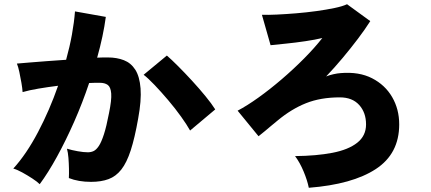

<svg xmlns="http://www.w3.org/2000/svg" viewBox="-20 -837 2040 909"><path d="M168 35Q156 23 133 8Q110 -7 85.5 -20.5Q61 -34 43 -39Q105 -107 160 -211.5Q215 -316 255 -431Q207 -425 162.5 -417.5Q118 -410 87 -401Q86 -418 81.5 -444.5Q77 -471 71.5 -496.5Q66 -522 60 -536Q82 -538 119 -541Q156 -544 201.5 -547.5Q247 -551 293 -554Q310 -615 320.5 -673Q331 -731 335 -783L481 -757Q469 -667 440 -564Q456 -565 468.5 -565Q481 -565 491 -565Q533 -565 566.5 -552Q600 -539 620.5 -507Q641 -475 645.5 -418.5Q650 -362 634 -275Q618 -184 599 -125.5Q580 -67 554.5 -34.5Q529 -2 494 11Q459 24 411 24Q351 24 306 6Q307 -13 306.5 -38.5Q306 -64 304 -89.5Q302 -115 297 -133Q320 -126 348 -121Q376 -116 396 -116Q411 -116 423.5 -122Q436 -128 448 -146Q460 -164 472 -201Q484 -238 496 -301Q509 -364 506.5 -394.5Q504 -425 490 -435Q476 -445 453 -445Q443 -445 430 -445Q417 -445 402 -444Q371 -351 331.5 -261.5Q292 -172 250 -95.5Q208 -19 168 35ZM880 -219Q865 -246 837.5 -284.5Q810 -323 776.5 -362.5Q743 -402 712 -434.5Q681 -467 660 -483L770 -574Q791 -556 823 -524Q855 -492 889 -455Q923 -418 952.5 -382Q982 -346 999 -319Z M1442 52Q1435 17 1417.5 -25Q1400 -67 1377 -98Q1478 -99 1553.5 -113.5Q1629 -128 1671 -161Q1713 -194 1713 -248Q1713 -304 1680.5 -340Q1648 -376 1589 -376Q1498 -376 1429 -348.5Q1360 -321 1295 -267Q1274 -250 1260.5 -238.5Q1247 -227 1235 -217Q1223 -207 1204 -192L1105 -313Q1149 -336 1203.5 -375Q1258 -414 1314 -462Q1370 -510 1420 -560.5Q1470 -611 1506 -657Q1473 -649 1426 -642Q1379 -635 1334 -630.5Q1289 -626 1261 -623L1220 -767Q1248 -766 1290.5 -768Q1333 -770 1382 -774Q1431 -778 1478 -784.5Q1525 -791 1563.5 -799Q1602 -807 1623 -817L1733 -737Q1709 -699 1675 -654Q1641 -609 1602.5 -563Q1564 -517 1524 -475Q1538 -481 1558 -485.5Q1578 -490 1594 -491Q1680 -498 1741.5 -466.5Q1803 -435 1836.5 -377.5Q1870 -320 1870 -248Q1870 -109 1759 -36.5Q1648 36 1442 52Z"/></svg>

Font: Zen Kaku Gothic New Black
Style: Regular
Weight: 900
Designer: Yoshimichi Ohira
Foundry: Positype
Version: Version 1.001